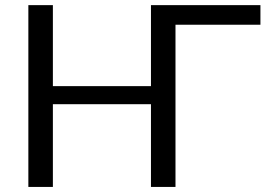

<svg xmlns="http://www.w3.org/2000/svg" viewBox="-20 -737 1061 757"><path d="M1006.8 -716.8Q1006.8 -697.3 1006.8 -639.6Q922.9 -639.6 671.9 -639.6Q671.9 -480.5 671.9 0Q647.5 0 575.2 0Q575.2 -81.1 575.2 -326.2Q478.5 -326.2 188.5 -326.2Q188.5 -244.1 188.5 0Q164.1 0 91.8 0Q91.8 -67.4 91.8 -268.6Q91.8 -380.9 91.8 -716.8Q116.2 -716.8 188.5 -716.8Q188.5 -636.7 188.5 -397.5Q285.2 -397.5 575.2 -397.5Q575.2 -476.6 575.2 -716.8Q682.6 -716.8 1006.8 -716.8Z"/></svg>

Font: Lato
Style: Regular
Weight: 400
Designer: Lukasz Dziedzic with Adam Twardoch and Botio Nikoltchev
Version: Version 2.015; 2015-08-06; http://www.latofonts.com/